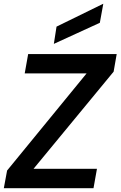

<svg xmlns="http://www.w3.org/2000/svg" viewBox="-27 -982 629 1002"><path d="M-7 0 10 -92 425 -599H102L120 -700H582L566 -608L148 -101H479L461 0ZM254 -753 268 -843 511 -962H512L494 -863Z"/></svg>

Font: DM Sans 28pt SemiBold
Style: Italic
Weight: 600
Italic angle: -10°
Version: Version 4.004;gftools[0.9.30]